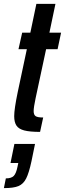

<svg xmlns="http://www.w3.org/2000/svg" viewBox="-47 -678 334 987"><path d="M26 -81Q26 -117 44 -204L91 -425H48L67 -510H109L140 -658H238L207 -510H267L249 -425H190L136 -173Q126 -126 126 -107Q126 -88 136 -81Q146 -74 175 -74L159 0Q106 0 77.5 -7.5Q49 -15 37.5 -32.5Q26 -50 26 -81ZM43 179 47 160H7L27 62H133L115 150Q102 211 87.5 239.5Q73 268 48 278.5Q23 289 -27 289L-17 239Q11 239 23.5 226.5Q36 214 43 179Z"/></svg>

Font: Saira Ultra Condensed
Style: Bold Italic
Weight: 700
Width: 1
Italic angle: -12°
Designer: Hector Gatti with collaboration of the Omnibus-Type team
Foundry: Omnibus-Type
Version: Version 1.001; ttfautohint (v1.8)